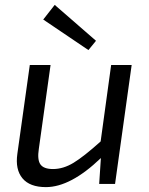

<svg xmlns="http://www.w3.org/2000/svg" viewBox="-20 -753 610 786"><path d="M342 -548 157 -673 204 -733 373 -586ZM519 -487 451 0H386L393 -106Q269 13 168 13Q102 13 72 -23Q42 -59 51 -123L102 -487H187L139 -144Q132 -99 145.5 -80Q159 -61 197 -61Q239 -61 281 -86.5Q323 -112 392 -174L435 -487Z"/></svg>

Font: Exo 2.0
Style: Italic
Weight: 400
Italic angle: -8°
Designer: Natanael Gama
Version: Version 1.001;PS 001.001;hotconv 1.0.70;makeotf.lib2.5.58329